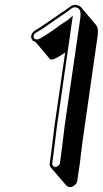

<svg xmlns="http://www.w3.org/2000/svg" viewBox="-20 -718 415 775"><path d="M190 -128 181 -60C180 -53 181 -47 185 -42L246 29C250 34 256 37 263 37C270 37 276 34 282 29C288 24 291 18 292 11L302 -57L312 -139L374 -573C377 -594 375 -609 367 -618L307 -689C304 -693 300 -694 295 -696C285 -700 276 -699 268 -694C260 -689 253 -684 248 -680C243 -676 238 -673 230 -668C222 -663 206 -651 181 -634C156 -617 139 -605 128 -599C117 -593 111 -587 108 -580C105 -573 105 -566 108 -560C109 -558 110 -556 111 -555C114 -552 118 -550 123 -549L183 -478C190 -477 199 -479 209 -485C219 -490 230 -497 243 -506L200 -210ZM200 -128 210 -210 274 -655 255 -638C254 -637 248 -633 238 -627C228 -621 219 -614 211 -608C203 -602 193 -595 179 -586C166 -577 154 -569 144 -564C135 -559 129 -558 126 -559C122 -560 119 -561 117 -565C115 -569 115 -572 117 -577C118 -580 122 -585 132 -590C144 -596 161 -608 186 -626C211 -643 227 -654 234 -659C242 -664 249 -669 254 -673C258 -676 264 -681 272 -686C277 -689 283 -690 291 -687C302 -683 308 -672 304 -644L241 -210L231 -128L222 -60C221 -55 219 -52 215 -49C211 -46 208 -44 204 -44C199 -44 197 -46 194 -49C191 -52 190 -55 191 -60Z"/></svg>

Font: AppleStorm
Style: ShdRgIta
Weight: 400
Foundry: Cannot Into Space Fonts
Version: Version 1.01